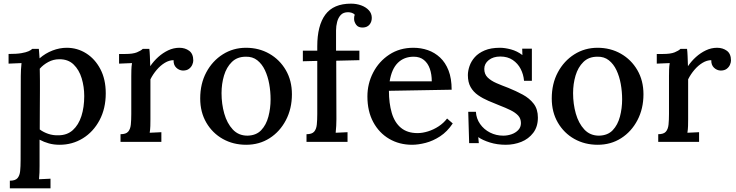

<svg xmlns="http://www.w3.org/2000/svg" viewBox="-20 -778 4036 1053"><path d="M34 255V213Q64 213 76 199Q88 185 90.5 160Q93 135 93 102L94 -361Q94 -377 95 -395.5Q96 -414 98 -432Q81 -431 62 -430.5Q43 -430 27 -429V-482Q72 -482 97.5 -486.5Q123 -491 136.5 -497Q150 -503 157 -510H193Q194 -500 195 -486Q196 -472 197 -458Q229 -486 268 -501Q307 -516 346 -516Q404 -516 452.5 -485.5Q501 -455 530.5 -399Q560 -343 560 -266Q560 -183 526 -119Q492 -55 434.5 -19.5Q377 16 307 16Q275 16 248 8.5Q221 1 197 -12V131Q197 149 196.5 167.5Q196 186 194 205Q210 204 226.5 203.5Q243 203 257 202V255ZM300 -36Q348 -36 379.5 -64.5Q411 -93 426.5 -141.5Q442 -190 442 -251Q442 -302 428 -348.5Q414 -395 383.5 -424.5Q353 -454 304 -453Q273 -453 245 -438Q217 -423 198 -401Q198 -388 198.5 -373Q199 -358 199 -335.5Q199 -313 199 -278.5Q199 -244 198.5 -192.5Q198 -141 198 -68Q218 -53 244.5 -44Q271 -35 300 -36Z M641 -42Q671 -42 683 -56Q695 -70 697.5 -95Q700 -120 700 -153V-361Q700 -377 700.5 -395.5Q701 -414 704 -432Q687 -431 668 -430.5Q649 -430 633 -429V-482H667Q709 -482 731 -491Q753 -500 763 -510H799Q801 -496 802 -471Q803 -446 804 -415Q823 -443 848 -465.5Q873 -488 902.5 -502Q932 -516 964 -516Q995 -516 1017.5 -499.5Q1040 -483 1040 -446Q1040 -436 1034.5 -423Q1029 -410 1016.5 -400.5Q1004 -391 983 -391Q962 -392 946.5 -407Q931 -422 932 -448Q908 -448 884 -433.5Q860 -419 839.5 -395Q819 -371 805 -343V-124Q805 -106 804.5 -87.5Q804 -69 801 -50Q817 -51 834 -51.5Q851 -52 865 -53V0H641Z M1330 16Q1259 16 1202 -16Q1145 -48 1111.5 -105.5Q1078 -163 1078 -238Q1078 -319 1111.5 -381.5Q1145 -444 1202 -480Q1259 -516 1329 -516Q1400 -516 1457 -483.5Q1514 -451 1547.5 -393.5Q1581 -336 1581 -261Q1581 -182 1548 -119Q1515 -56 1458.5 -20Q1402 16 1330 16ZM1337 -34Q1385 -35 1412.5 -64Q1440 -93 1452 -138.5Q1464 -184 1464 -233Q1464 -276 1456.5 -317.5Q1449 -359 1433 -393Q1417 -427 1391 -447.5Q1365 -468 1328 -467Q1281 -467 1251.5 -438Q1222 -409 1208.5 -363.5Q1195 -318 1195 -267Q1195 -208 1210 -155Q1225 -102 1256.5 -68Q1288 -34 1337 -34Z M1720 -524Q1720 -638 1764.5 -698Q1809 -758 1905 -758Q1935 -758 1961 -748.5Q1987 -739 2003 -721.5Q2019 -704 2019 -680Q2019 -658 2006.5 -643Q1994 -628 1971 -627Q1945 -626 1933.5 -642Q1922 -658 1922 -674Q1922 -679 1922.5 -685Q1923 -691 1926 -697Q1919 -705 1908.5 -708Q1898 -711 1889 -711Q1863 -711 1849 -696Q1835 -681 1829 -658Q1823 -635 1823 -611V-500H1951V-448L1824 -445L1825 -125Q1825 -107 1824 -88Q1823 -69 1821 -50Q1837 -51 1854.5 -51.5Q1872 -52 1886 -53V0H1661V-42Q1691 -42 1703 -56Q1715 -70 1717.5 -95Q1720 -120 1720 -153V-444L1641 -442V-500H1720Z M2240 16Q2170 16 2114.5 -16.5Q2059 -49 2027 -108.5Q1995 -168 1995 -249Q1995 -319 2026.5 -380Q2058 -441 2115 -478.5Q2172 -516 2247 -516Q2289 -516 2326.5 -503Q2364 -490 2393.5 -462.5Q2423 -435 2440 -391.5Q2457 -348 2457 -286L2113 -280Q2113 -212 2128.5 -159Q2144 -106 2179 -77Q2214 -48 2270 -48Q2297 -48 2327.5 -57.5Q2358 -67 2385.5 -85Q2413 -103 2432 -128L2463 -101Q2433 -56 2394 -30.5Q2355 -5 2314.5 5.5Q2274 16 2240 16ZM2117 -332H2348Q2348 -370 2337.5 -400.5Q2327 -431 2305 -449Q2283 -467 2249 -467Q2196 -467 2162 -433.5Q2128 -400 2117 -332Z M2754 16Q2707 16 2667 3.5Q2627 -9 2603 -26L2606 7H2553L2548 -165H2590Q2592 -128 2613 -98Q2634 -68 2667.5 -51Q2701 -34 2740 -34Q2763 -34 2785 -41.5Q2807 -49 2822 -64.5Q2837 -80 2837 -103Q2837 -128 2821.5 -144.5Q2806 -161 2779.5 -174Q2753 -187 2719 -200Q2689 -212 2658.5 -225Q2628 -238 2602 -256Q2576 -274 2561 -300.5Q2546 -327 2546 -366Q2546 -389 2555 -415.5Q2564 -442 2584 -464.5Q2604 -487 2638 -501.5Q2672 -516 2722 -516Q2749 -516 2782.5 -507Q2816 -498 2845 -476L2844 -511H2897V-335H2854Q2851 -370 2835.5 -400Q2820 -430 2792 -449Q2764 -468 2724 -468Q2685 -468 2660.5 -448.5Q2636 -429 2636 -400Q2636 -371 2654.5 -353Q2673 -335 2703 -322Q2733 -309 2768 -296Q2810 -279 2847 -259Q2884 -239 2907 -209Q2930 -179 2930 -133Q2930 -83 2904.5 -49.5Q2879 -16 2839 0Q2799 16 2754 16Z M3258 16Q3187 16 3130 -16Q3073 -48 3039.5 -105.5Q3006 -163 3006 -238Q3006 -319 3039.5 -381.5Q3073 -444 3130 -480Q3187 -516 3257 -516Q3328 -516 3385 -483.5Q3442 -451 3475.5 -393.5Q3509 -336 3509 -261Q3509 -182 3476 -119Q3443 -56 3386.5 -20Q3330 16 3258 16ZM3265 -34Q3313 -35 3340.5 -64Q3368 -93 3380 -138.5Q3392 -184 3392 -233Q3392 -276 3384.5 -317.5Q3377 -359 3361 -393Q3345 -427 3319 -447.5Q3293 -468 3256 -467Q3209 -467 3179.5 -438Q3150 -409 3136.5 -363.5Q3123 -318 3123 -267Q3123 -208 3138 -155Q3153 -102 3184.5 -68Q3216 -34 3265 -34Z M3590 -42Q3620 -42 3632 -56Q3644 -70 3646.5 -95Q3649 -120 3649 -153V-361Q3649 -377 3649.5 -395.5Q3650 -414 3653 -432Q3636 -431 3617 -430.5Q3598 -430 3582 -429V-482H3616Q3658 -482 3680 -491Q3702 -500 3712 -510H3748Q3750 -496 3751 -471Q3752 -446 3753 -415Q3772 -443 3797 -465.5Q3822 -488 3851.5 -502Q3881 -516 3913 -516Q3944 -516 3966.5 -499.5Q3989 -483 3989 -446Q3989 -436 3983.5 -423Q3978 -410 3965.5 -400.5Q3953 -391 3932 -391Q3911 -392 3895.5 -407Q3880 -422 3881 -448Q3857 -448 3833 -433.5Q3809 -419 3788.5 -395Q3768 -371 3754 -343V-124Q3754 -106 3753.5 -87.5Q3753 -69 3750 -50Q3766 -51 3783 -51.5Q3800 -52 3814 -53V0H3590Z"/></svg>

Font: Lora Medium
Style: Regular
Weight: 500
Designer: Olga Karpushina, Alexei Vanyashin (Cyrillic)
Foundry: Cyreal
Version: Version 3.004